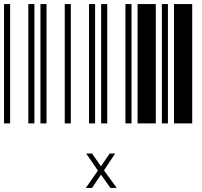

<svg xmlns="http://www.w3.org/2000/svg" viewBox="-20 -610 1000 949"><path d="M0 0V-590H30V0ZM120 0V-590H150V0ZM180 0V-590H210V0ZM300 0V-590H330V0ZM420 0V-590H450V0ZM480 0V-590H510V0ZM600 0V-590H630V0ZM660 0V-590H750V0ZM780 0V-590H810V0ZM840 0V-590H930V0ZM464 233 406 149H435L479 212L522 149H549L494 232L557 319H526L479 253L435 319H404Z"/></svg>

Font: Libre Barcode 39 Extended Text
Style: Regular
Weight: 400
Version: Version 1.005; ttfautohint (v1.8.3)